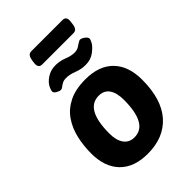

<svg xmlns="http://www.w3.org/2000/svg" viewBox="-250 -957 1068 1068"><g transform="rotate(-45 284.5 -423.0)"><path d="M197 -759Q165 -759 171 -799L173 -814Q175 -831 182.5 -842.5Q190 -854 207 -854H451Q483 -854 477 -814L475 -799Q473 -780 465.5 -769.5Q458 -759 441 -759ZM170 -585Q160 -585 144.5 -594Q129 -603 129 -613Q129 -620 135 -635Q146 -663 176.5 -683.5Q207 -704 245 -704Q280 -704 312 -691Q344 -678 371 -678Q389 -678 402 -685.5Q415 -693 425.5 -700.5Q436 -708 444 -708Q454 -708 469.5 -696.5Q485 -685 485 -674Q485 -670 482 -663Q479 -656 476 -650Q466 -631 436.5 -608.5Q407 -586 366 -586Q331 -586 298.5 -599Q266 -612 237 -612Q219 -612 207 -605.5Q195 -599 186.5 -592Q178 -585 170 -585ZM261 8Q154 8 96.5 -51Q39 -110 39 -216Q39 -277 52 -333.5Q65 -390 95.5 -434.5Q126 -479 178 -505Q230 -531 308 -531Q415 -531 472.5 -472Q530 -413 530 -306Q530 -152 459 -72Q388 8 261 8ZM273 -109Q379 -109 379 -299Q379 -354 358 -384Q337 -414 296 -414Q189 -414 189 -223Q189 -169 211 -139Q233 -109 273 -109Z"/></g></svg>

Font: Asap
Style: Bold Italic
Weight: 700
Italic angle: -6°
Designer: Pablo Cosgaya
Foundry: Omnibus-Type
Version: Version 3.001; ttfautohint (v1.8.3)